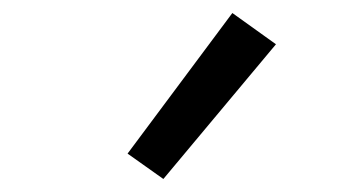

<svg xmlns="http://www.w3.org/2000/svg" viewBox="-20 -820 540 295"><path d="M231 -545 176 -584 337 -800 404 -752Z"/></svg>

Font: Iosevka Curly Slab
Style: Regular
Weight: 400
Monospace: yes
Designer: Belleve Invis
Foundry: Belleve Invis
Version: Version 22.1.2; ttfautohint (v1.8.4)